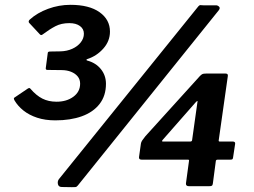

<svg xmlns="http://www.w3.org/2000/svg" viewBox="-20 -772 1051 796"><path d="M100.9 -677.2Q98.5 -679.9 99 -683.8Q99.6 -687.7 103.7 -691.1Q134.3 -718.9 179.2 -735.4Q224.1 -752 272.1 -752Q349.8 -752 392.8 -721.4Q435.9 -690.7 435.9 -641Q435.9 -601.6 408.4 -570.7Q380.9 -539.7 342.4 -527.3Q338.7 -526.3 338.4 -524.1Q338 -521.9 342 -520.9Q377.4 -511.4 398.4 -485.3Q419.3 -459.1 419.3 -424.6Q419.3 -374.9 392.8 -340.9Q366.3 -306.9 319.1 -289.9Q271.9 -273 209.5 -273Q166.9 -273 133.9 -284Q100.8 -295 77.4 -313.6Q54 -332.3 40.4 -355.4Q35.6 -364.1 39 -366.8L95.6 -405Q102.6 -409.2 106 -404.3Q130.3 -376 155.7 -363.2Q181.1 -350.3 214.5 -350.3Q256 -350.3 284.1 -370.9Q312.2 -391.5 312.2 -425.1Q312.2 -442.9 302 -455.2Q291.9 -467.5 274.6 -474.4Q257.3 -481.4 235.2 -481.4L176.8 -482.1Q169.1 -482.1 169.7 -489.2L178.1 -553Q178.8 -558.4 188.1 -558.4L231.2 -559.1Q257.7 -559.8 279.6 -569.7Q301.5 -579.5 314.6 -596.1Q327.8 -612.7 327.8 -632.3Q327.8 -652.1 311.5 -664.1Q295.2 -676.1 267.4 -676.1Q234.2 -676.1 209.9 -663.4Q185.5 -650.7 157.1 -629.4Q150.4 -623.7 144.9 -630L100.9 -677.2ZM302.7 -3Q297.9 3.1 292.8 3.6Q287.7 4 278.1 4L236.5 3.3Q223 3.3 220.3 -8Q217.5 -19.3 223.6 -28.5L800.2 -743.1Q806.5 -751.4 811.3 -750.7Q816.1 -750 822.9 -750H875.7Q882.5 -750 888.2 -744.4Q894 -738.9 887.1 -729.6ZM808.9 -456.9Q815.1 -463.1 819.5 -465.1Q823.8 -467 834 -467H915.8Q926.5 -467 924.4 -455.7L886.6 -189.2Q886.6 -185.2 891.1 -185.2H945.1Q955.7 -185.2 954.9 -176L946.2 -118.6Q945.5 -113.5 943.3 -111.8Q941.1 -110.1 934.5 -110.1H882.4Q874.5 -110.1 874.5 -102.2L862.5 -11.4Q861.5 -4.1 858.4 -2.1Q855.2 0 846.2 0H763.8Q749.9 0 750.9 -11.7L763.6 -105.1Q764.9 -110.1 758.9 -110.1H567Q555.3 -110.1 556.3 -120.6L564.2 -176.7Q565.2 -183.1 569.4 -189.5Q573.7 -195.9 582.6 -207.1L808.9 -456.9ZM768.7 -185.2Q776.3 -185.2 776.6 -192.4L798.4 -347.7Q800.2 -353.6 797.8 -353.1Q795.4 -352.6 790.4 -346.9L654.8 -192.5Q648.5 -185.2 655.5 -185.2Z"/></svg>

Font: Libre Franklin Thin
Style: Italic
Weight: 100
Italic angle: -8°
Designer: Pablo Impallari, Rodrigo Fuenzalida, Nhung Nguyen
Foundry: Impallari Type
Version: Version 3.000